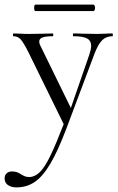

<svg xmlns="http://www.w3.org/2000/svg" viewBox="-55 -531 510 832"><path d="M432 -374Q405 -374 387.5 -356.5Q370 -339 354 -297L232 28Q195 125 162.5 179.5Q130 234 95.5 257.5Q61 281 16 281Q-6 281 -20.5 271Q-35 261 -35 242Q-35 228 -26 220Q-17 212 -4 212Q9 212 18 215Q27 218 37 225Q39 226 48.5 231Q58 236 72 236Q96 236 117.5 215Q139 194 163 144.5Q187 95 221 7L69 -303Q47 -347 34.5 -360.5Q22 -374 3 -374Q1 -374 1 -380Q1 -386 3 -386L37 -385Q49 -384 70 -384L134 -385Q148 -386 173 -386Q176 -386 176 -380Q176 -374 173 -374Q145 -374 130 -369Q115 -364 115 -351Q115 -343 119 -335L252 -63L332 -294Q340 -318 340 -332Q340 -355 322 -364.5Q304 -374 263 -374Q261 -374 261 -380Q261 -386 263 -386Q290 -386 304 -385L364 -384L400 -385Q410 -386 432 -386Q434 -386 434 -380Q434 -374 432 -374ZM93 -497Q93 -511 99 -511H350Q353 -511 355 -506.5Q357 -502 357 -497Q357 -492 355 -487.5Q353 -483 350 -483H99Q93 -483 93 -497Z"/></svg>

Font: Cormorant Garamond
Style: Regular
Weight: 400
Designer: Christian Thalmann (Catharsis Fonts)
Version: Version 3.000